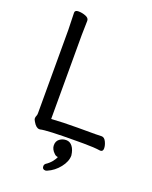

<svg xmlns="http://www.w3.org/2000/svg" viewBox="-170 -802 887 1123"><g transform="rotate(20 273.5 -240.5)"><path d="M255 230Q235 230 235 210Q235 200 243 193Q262 181 278 162Q293 143 297 131Q295 131 290 130Q280 127 275 121Q251 99 251 73.5Q251 48 269 34.5Q287 21 310 21Q333 21 348.5 41Q364 61 368 96Q368 133 338 171Q308 209 266 227Q260 230 255 230ZM184 -65Q256 -70 345 -70H458Q482 -70 495 -71H496Q513 -71 523.5 -49.5Q534 -28 534 -8.5Q534 11 517 11H516Q477 5 413 5H372Q181 5 143 15H139Q119 15 101 -16Q93 -28 93 -36.5Q93 -45 96.5 -52Q100 -59 100 -70V-589L97 -695Q97 -711 119.5 -711Q142 -711 164 -702.5Q186 -694 186 -677L184 -588Z"/></g></svg>

Font: LXGW WenKai Medium
Style: Regular
Weight: 500
Designer: LXGW / Fontworks Inc.
Foundry: LXGW / Fontworks Inc.
Version: Version 1.501; October 10, 2024